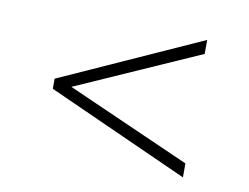

<svg xmlns="http://www.w3.org/2000/svg" viewBox="-50 -624 631 487"><g transform="rotate(10 265.5 -380.0)"><path d="M447.5 -203 83.5 -367V-393L447.5 -557V-521L129 -380L447.5 -239Z"/></g></svg>

Font: Encode Sans Th
Style: Regular
Weight: 100
Designer: Multiple Designers
Foundry: Impallari Type
Version: Version 3.002; ttfautohint (v1.8.3) -l 8 -r 50 -G 200 -x 14 